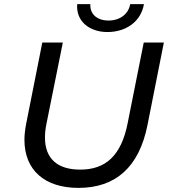

<svg xmlns="http://www.w3.org/2000/svg" viewBox="-20 -907 831 935"><path d="M503 -751C595 -751 667 -803 681 -887H614C606 -838 563 -807 509 -807C453 -807 417 -838 420 -887H356C349 -804 415 -751 503 -751ZM362 8C543 8 657 -93 698 -297L778 -700H680L601 -304C570 -150 495 -81 371 -81C260 -81 199 -134 199 -237C199 -257 201 -279 206 -303L286 -700H186L107 -302C102 -275 99 -250 99 -226C99 -80 196 8 362 8Z"/></svg>

Font: AWKNG-Font Medium
Style: Italic
Weight: 500
Italic angle: -11.3°
Designer: Awakening Church
Foundry: Awakening Church
Version: Version 1.700;PS 001.700;hotconv 1.0.88;makeotf.lib2.5.64775